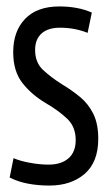

<svg xmlns="http://www.w3.org/2000/svg" viewBox="-20 -566 339 596"><path d="M10 -15 22 -75Q43 -66 73.5 -60.5Q104 -55 131 -55Q170 -55 192.5 -74.5Q215 -94 215 -131Q215 -172 189 -197Q163 -222 122 -246Q78 -272 49.5 -308.5Q21 -345 21 -404Q21 -469 58 -507.5Q95 -546 164 -546Q222 -546 265 -527L252 -464Q232 -472 210.5 -476Q189 -480 166 -480Q129 -480 109 -462Q89 -444 89 -411Q89 -372 113.5 -349Q138 -326 173 -304Q203 -286 228.5 -265Q254 -244 269.5 -213Q285 -182 285 -135Q285 -63 243 -26.5Q201 10 133 10Q98 10 66.5 4Q35 -2 10 -15Z"/></svg>

Font: Georama Condensed
Style: Regular
Weight: 400
Width: 3
Designer: Jean-Baptiste Levee
Foundry: Production Type
Version: Version 1.000